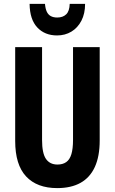

<svg xmlns="http://www.w3.org/2000/svg" viewBox="-20 -956 589 986"><path d="M492 -235Q492 -153 467 -98.5Q442 -44 393.5 -17Q345 10 274 10Q170 10 114 -50Q58 -110 58 -232V-714H196V-237Q196 -169 216 -140Q236 -111 275 -111Q302 -111 320 -123.5Q338 -136 346.5 -164Q355 -192 355 -238V-714H492ZM417 -936Q417 -886 398 -849.5Q379 -813 346.5 -793.5Q314 -774 273 -774Q210 -774 171.5 -815Q133 -856 132 -936H211Q213 -912 220 -896.5Q227 -881 240.5 -873.5Q254 -866 274 -866Q303 -866 320 -882.5Q337 -899 338 -936Z"/></svg>

Font: Noto Sans Display ExtraCondensed
Style: Bold
Weight: 700
Width: 2
Designer: Monotype Design Team
Foundry: Monotype Imaging Inc.
Version: Version 2.003